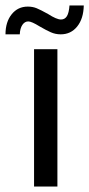

<svg xmlns="http://www.w3.org/2000/svg" viewBox="-40 -679 325 699"><path d="M0 0ZM84 -500H169V0H84ZM61 -655Q79 -655 93.5 -649Q108 -643 135 -628Q166 -608 182 -608Q196 -608 203.5 -620Q211 -632 213 -659H265Q264 -611 241 -582.5Q218 -554 181 -554Q162 -554 145 -561.5Q128 -569 104 -583Q75 -601 63 -601Q50 -601 41.5 -588.5Q33 -576 32 -554H-20Q-20 -599 2.5 -627Q25 -655 61 -655Z"/></svg>

Font: Sarabun
Style: Regular
Weight: 400
Designer: Suppakit Chalermlarp | Katatrad Co.,Ltd.
Foundry: Cadson Demak Co.,Ltd.
Version: Version 1.000; ttfautohint (v1.6)